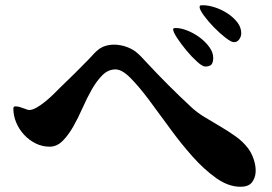

<svg xmlns="http://www.w3.org/2000/svg" viewBox="-20 -746 1040 733"><path d="M873 -585Q863 -585 841 -602Q819 -619 797 -641.5Q775 -664 758.5 -686.5Q742 -709 742 -719Q742 -725 746.5 -725.5Q751 -726 755 -726Q775 -726 800 -718Q825 -710 847.5 -695.5Q870 -681 885.5 -661.5Q901 -642 901 -619Q901 -607 893.5 -596Q886 -585 873 -585ZM763 -492Q753 -492 732.5 -510.5Q712 -529 692 -553Q672 -577 656.5 -600.5Q641 -624 641 -634Q641 -638 645.5 -638.5Q650 -639 652 -639Q671 -639 696 -629Q721 -619 742.5 -603Q764 -587 779 -566.5Q794 -546 794 -525Q794 -508 787.5 -500Q781 -492 763 -492ZM31 -332Q31 -340 39 -340Q47 -340 57 -337Q67 -334 77 -330Q87 -326 91 -326Q104 -326 121 -336Q138 -346 155 -360Q172 -374 187 -389Q202 -404 211 -413Q239 -440 266.5 -467Q294 -494 321 -522Q330 -532 339.5 -542Q349 -552 360 -560Q375 -570 393.5 -573.5Q412 -577 431.5 -574.5Q451 -572 468.5 -565Q486 -558 500 -547Q511 -538 521 -527.5Q531 -517 541 -506Q621 -420 707 -340Q731 -317 761 -299Q791 -281 821.5 -263Q852 -245 879.5 -225.5Q907 -206 927 -180Q940 -163 948.5 -138Q957 -113 956 -90Q955 -67 942 -50Q929 -33 898 -33Q852 -33 805.5 -66Q759 -99 714.5 -149Q670 -199 628 -257Q586 -315 548.5 -365Q511 -415 478.5 -448Q446 -481 421 -481Q393 -481 371 -459Q349 -437 330.5 -404.5Q312 -372 295 -333.5Q278 -295 259.5 -262.5Q241 -230 219 -208Q197 -186 170 -186Q141 -186 116 -198.5Q91 -211 72 -231.5Q53 -252 42 -278Q31 -304 31 -332Z"/></svg>

Font: SoukouMincho
Style: Regular
Weight: 400
Designer: Dr. Ken Lunde (project architect, glyph set definition & overall production); Masataka HATTORI  (production & ideograph 
Foundry: Adobe Systems Incorporated
Version: Version 1.00